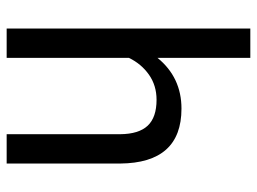

<svg xmlns="http://www.w3.org/2000/svg" viewBox="-120 -670 790 591"><g transform="rotate(90 275.5 -375.0)"><path d="M158.7 -464.4Q218.8 -538.1 314.9 -538.1Q482.4 -538.1 483.9 -349.1V0H393.6V-349.6Q393.1 -406.7 367.4 -434.1Q341.8 -461.4 287.6 -461.4Q243.7 -461.4 210.4 -438Q177.2 -414.6 158.7 -376.5V0H68.4V-750H158.7Z"/></g></svg>

Font: TypoPRO Roboto
Style: Regular
Weight: 400
Designer: Google
Version: Version 2.136; 2016